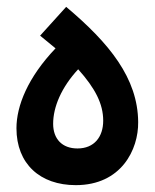

<svg xmlns="http://www.w3.org/2000/svg" viewBox="-20 -537 452 560"><path d="M201 3C334 3 384 -101 383 -181C382 -309 299 -411 173 -517L97 -433L142 -396C61 -311 28 -228 28 -163C28 -59 97 3 201 3ZM206 -104C161 -104 135 -132 135 -176C135 -225 159 -282 208 -335C258 -279 281 -234 281 -185C281 -138 255 -104 206 -104Z"/></svg>

Font: Noto Sans Arabic Cond SemBd
Style: Regular
Weight: 600
Width: 3
Designer: Monotype Design Team, Nadine Chahine, Nizar Qandah and Khaled Hosny
Foundry: Monotype Imaging Inc.
Version: Version 2.012